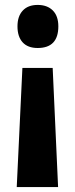

<svg xmlns="http://www.w3.org/2000/svg" viewBox="-20 -573 306 780"><path d="M217 -466Q217 -378 133 -378Q93 -378 72 -401Q51 -424 51 -466Q51 -507 72.5 -530Q94 -553 133 -553Q172 -553 194.5 -530.5Q217 -508 217 -466ZM71 -297H194L216 187H48Z"/></svg>

Font: Noto Sans Sinhala ExtraCondensed ExtraBold
Style: Regular
Weight: 800
Width: 2
Designer: Jelle Bosma - Monotype Design Team
Foundry: Monotype Imaging Inc.
Version: Version 2.006; ttfautohint (v1.8.4.7-5d5b)